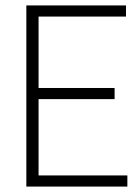

<svg xmlns="http://www.w3.org/2000/svg" viewBox="-20 -687 513 707"><path d="M449 -41V0H77V-667H444V-626H122V-363H402V-322H122V-41Z"/></svg>

Font: KaputaLibre
Style: Regular
Weight: 400
Designer: Multiple designers
Foundry: Textual
Version: Version 2.900